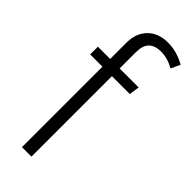

<svg xmlns="http://www.w3.org/2000/svg" viewBox="-245 -774 805 805"><g transform="rotate(45 158.0 -371.5)"><path d="M219.2 -695.8Q183.1 -695.8 164.6 -677.5Q146 -659.2 146 -618.2V-522.9H258.8L252 -477.1H146V0H89.8V-477.1H17.1V-522.9H89.8V-619.1Q89.8 -675.8 123 -709.5Q156.2 -743.2 213.9 -743.2Q265.1 -743.2 315.9 -714.8L296.9 -673.8Q257.8 -695.8 219.2 -695.8Z"/></g></svg>

Font: Fira Sans Compressed Light
Style: Regular
Weight: 300
Width: 1
Designer: Carrois Corporate & Edenspiekermann AG
Foundry: Carrois Corporate GbR & Edenspiekermann AG
Version: Version 4.203;PS 004.203;hotconv 1.0.88;makeotf.lib2.5.64775